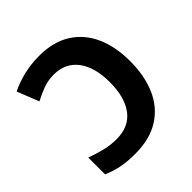

<svg xmlns="http://www.w3.org/2000/svg" viewBox="-195 -870 1026 1026"><g transform="rotate(-45 318.5 -357.0)"><path d="M247.1 9.8Q189.9 9.8 146 1.2Q102.1 -7.3 56.2 -26.9V-153.8Q106.9 -135.7 148.2 -126Q189.5 -116.2 232.9 -116.2Q326.7 -116.2 374.8 -179.7Q422.9 -243.2 422.9 -357.9Q422.9 -470.2 374.8 -534.2Q326.7 -598.1 238.8 -598.1Q196.3 -598.1 158.2 -584Q120.1 -569.8 84 -550.8L35.2 -673.8Q81.1 -697.3 137.7 -710.7Q194.3 -724.1 254.9 -724.1Q361.3 -724.1 433.6 -678.5Q505.9 -632.8 542.5 -551Q579.1 -469.2 579.1 -360.8Q579.1 -249.5 542.5 -166.3Q505.9 -83 432.1 -36.6Q358.4 9.8 247.1 9.8Z"/></g></svg>

Font: Open Sans
Style: Bold
Weight: 700
Designer: Monotype Design Team
Foundry: Monotype Imaging Inc.
Version: Version 3.000; ttfautohint (v1.8.4)